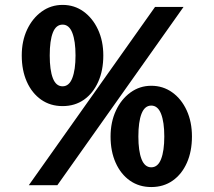

<svg xmlns="http://www.w3.org/2000/svg" viewBox="-20 -747 871 783"><path d="M97.4 8.4 612.2 -718.6H728.4L213.8 8.4ZM596.8 15.8Q547.4 15.8 510 -10.3Q472.7 -36.4 451.8 -83Q430.9 -129.5 430.9 -190.2Q430.9 -249.1 452.7 -295.9Q474.4 -342.6 512.1 -369.9Q549.7 -397.2 596.9 -397.2Q644.8 -397.2 682.4 -370.3Q720 -343.4 741.4 -296.7Q762.8 -249.9 762.8 -190.3Q762.8 -129.5 742.1 -83Q721.3 -36.4 684.1 -10.3Q646.9 15.8 596.8 15.8ZM596.8 -64.7Q623.9 -64.7 636.9 -98.2Q650 -131.7 650 -190.3Q650 -249.4 636.8 -282.9Q623.6 -316.4 596.8 -316.4Q570.2 -316.4 557.2 -283.4Q544.3 -250.3 544.3 -190.3Q544.3 -131.4 557.2 -98Q570.2 -64.7 596.8 -64.7ZM235.3 -314.3Q185.4 -314.3 147.9 -340.5Q110.4 -366.8 89.5 -413.4Q68.7 -460.1 68.7 -520.9Q68.7 -579.5 90.4 -626Q112.2 -672.4 149.9 -699.7Q187.6 -727 235.3 -727Q283.3 -727 320.7 -700Q358.1 -672.9 379.7 -626.3Q401.3 -579.7 401.3 -520.9Q401.3 -459.6 380.4 -413.1Q359.6 -366.6 322.4 -340.4Q285.2 -314.3 235.3 -314.3ZM235.2 -395Q261.9 -395 274.9 -428.7Q288 -462.5 288 -520.8Q288 -579.6 274.9 -613.1Q261.9 -646.6 235.3 -646.6Q208.4 -646.6 195.6 -614.1Q182.8 -581.6 182.8 -520.9Q182.8 -460.9 195.6 -428Q208.4 -395 235.2 -395Z"/></svg>

Font: Russolo 10pt ExtraLight
Style: Regular
Weight: 200
Designer: Micah Stupak-Hahn
Version: Version 1.000